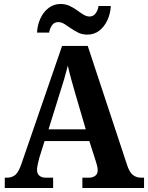

<svg xmlns="http://www.w3.org/2000/svg" viewBox="-20 -945 744 965"><path d="M4 0V-52H15Q40 -52 57 -66Q74 -80 89 -125L292 -714H421L618 -118Q630 -80 647.5 -66Q665 -52 689 -52H704V0H394V-52H429Q445 -52 458 -61Q471 -70 471 -89Q471 -101 467.5 -114Q464 -127 461 -136L429 -236H204L177 -150Q174 -138 170 -120.5Q166 -103 166 -91Q166 -72 178 -62Q190 -52 209 -52H247V0ZM224 -295H411L360 -469Q350 -504 339 -543Q328 -582 321 -615Q313 -583 302 -545.5Q291 -508 280 -475ZM419 -771Q394 -771 374 -780.5Q354 -790 336.5 -802.5Q319 -815 303.5 -824.5Q288 -834 273 -834Q252 -834 241 -817.5Q230 -801 227 -781H166Q168 -820 183.5 -853Q199 -886 225 -905.5Q251 -925 284 -925Q309 -925 329.5 -915.5Q350 -906 367 -893.5Q384 -881 399.5 -871.5Q415 -862 430 -862Q449 -862 461 -878.5Q473 -895 475 -915H537Q535 -876 519.5 -843Q504 -810 478.5 -790.5Q453 -771 419 -771Z"/></svg>

Font: Noto Serif Thai SemiCondensed
Style: Bold
Weight: 700
Width: 4
Designer: Monotype Design Team
Foundry: Monotype Imaging Inc.
Version: Version 2.002; ttfautohint (v1.8.4.7-5d5b)